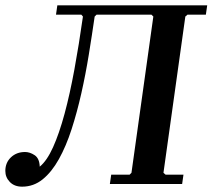

<svg xmlns="http://www.w3.org/2000/svg" viewBox="-22 -690 797 720"><path d="M188 -635 193 -670H592L587 -635ZM61 10Q32 10 15 -7.5Q-2 -25 -2 -49Q-2 -80 19 -100Q40 -120 72 -120Q90 -120 108 -108Q126 -96 127 -65Q154 -87 177 -138Q200 -189 220 -263Q240 -337 257 -429.5Q274 -522 289 -628L283 -635H340L333 -628Q323 -559 311 -485Q299 -411 283 -340Q267 -269 246.5 -205.5Q226 -142 199 -93.5Q172 -45 138 -17.5Q104 10 61 10ZM681 -635 673 -628 591 -42 599 -35H666L661 0H390L395 -35H464L471 -42L553 -628L546 -635H479L484 -670H755L750 -635Z"/></svg>

Font: Brygada 1918 SemiBold
Style: Italic
Weight: 600
Italic angle: -8°
Designer: Mateusz Machalski | Borys Kosmynka | Przemek Hoffer
Foundry: NIEPODLEGLA 2018
Version: Version 3.006